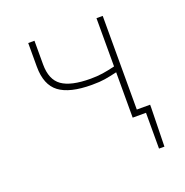

<svg xmlns="http://www.w3.org/2000/svg" viewBox="-119 -587 837 867"><g transform="rotate(-20 300.0 -153.0)"><path d="M436 0V-218Q418 -214 404 -211Q390 -208 377 -206Q364 -204 349.5 -203Q335 -202 314 -202Q208 -202 158 -239.5Q108 -277 108 -364V-478H138V-364Q138 -291 181 -260.5Q224 -230 318 -230Q350 -230 376.5 -234Q403 -238 436 -246V-478H466V-28H530V-12L526 172H500V0Z"/></g></svg>

Font: Source Code Pro ExtraLight
Style: Regular
Weight: 200
Monospace: yes
Designer: Paul D. Hunt, Teo Tuominen
Foundry: Adobe Systems Incorporated
Version: Version 2.030;PS 1.000;hotconv 16.6.51;makeotf.lib2.5.65220